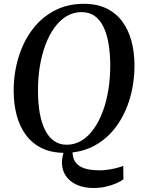

<svg xmlns="http://www.w3.org/2000/svg" viewBox="-20 -772 730 983"><path d="M458 190.5Q418 190.5 384.5 178.5Q351 166.5 328.8 143Q306.5 119.5 299.5 85.8Q292.5 52 305.5 8.5L351 3Q351.5 34.5 363.5 53.8Q375.5 73 395.8 83Q416 93 440.8 96.5Q465.5 100 491.5 100Q508.5 100 529.8 97.2Q551 94.5 572.5 89.2Q594 84 611 77L612 146Q599 156 576 166.2Q553 176.5 522.8 183.5Q492.5 190.5 458 190.5ZM310.5 10.5Q242.5 10.5 193.5 -13.8Q144.5 -38 112.8 -80.8Q81 -123.5 65.8 -180.5Q50.5 -237.5 50 -302.5Q49.5 -394.5 74 -476Q98.5 -557.5 145 -619.8Q191.5 -682 258.2 -717.2Q325 -752.5 409 -752.5Q477.5 -752.5 526.5 -728.2Q575.5 -704 606.8 -661Q638 -618 653 -562Q668 -506 668.5 -442.5Q669 -350.5 645 -268.5Q621 -186.5 574.8 -123.8Q528.5 -61 461.8 -25.2Q395 10.5 310.5 10.5ZM321.5 -31Q362.5 -31 397.2 -52Q432 -73 459.2 -111Q486.5 -149 505.8 -200.2Q525 -251.5 534.8 -312.2Q544.5 -373 544.5 -439.5Q544 -500.5 535.5 -550Q527 -599.5 509.2 -635.5Q491.5 -671.5 464 -690.8Q436.5 -710 397 -710Q356.5 -710 321.8 -689.5Q287 -669 259.8 -631.8Q232.5 -594.5 213.2 -543.8Q194 -493 184 -432.5Q174 -372 174.5 -305Q174.5 -244 183.5 -193.5Q192.5 -143 210.5 -106.8Q228.5 -70.5 256.2 -50.8Q284 -31 321.5 -31Z"/></svg>

Font: Merriweather 72pt Medium
Style: Italic
Weight: 500
Italic angle: -7.8°
Version: Version 2.101